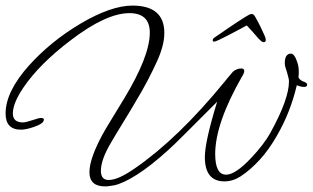

<svg xmlns="http://www.w3.org/2000/svg" viewBox="-26 -641 1119 687"><path d="M350 26Q294 26 294 -25Q294 -73 341 -160Q346 -169 353 -181Q360 -193 375 -217.5Q390 -242 418 -288Q510 -440 510 -524Q510 -594 437 -594Q354 -594 227 -497Q115 -412 58 -328Q20 -272 20 -235Q20 -203 56 -203Q66 -203 90 -211Q114 -219 120 -219Q131 -219 131 -213Q131 -199 96 -187Q67 -177 49 -177Q-6 -177 -6 -235Q-6 -313 78 -407Q115 -448 160.5 -485.5Q206 -523 263 -557Q372 -621 448 -621Q562 -621 562 -523Q562 -479 536 -422Q522 -391 503 -354.5Q484 -318 458 -275Q437 -239 415 -203.5Q393 -168 372 -132Q335 -70 335 -30Q335 3 363 3Q397 3 457 -39Q612 -146 778 -349Q779 -351 788 -361.5Q797 -372 808 -385Q822 -396 837 -396Q848 -396 848 -387Q848 -380 841 -369Q744 -200 744 -90Q744 -16 783 -16Q816 -16 872 -75Q919 -125 941 -165Q1008 -286 1008 -350Q1008 -355 1006 -363.5Q1004 -372 1001 -382Q998 -392 995.5 -399.5Q993 -407 993 -415Q993 -449 1015 -449Q1027 -449 1036 -423Q1043 -405 1043 -387Q1043 -382 1043 -376.5Q1043 -371 1042 -364Q1047 -354 1060 -349Q1073 -345 1073 -338Q1073 -330 1062 -330Q1050 -330 1036 -336Q1025 -289 1007.5 -244Q990 -199 964 -154Q936 -105 903 -69Q870 -33 835 -10Q807 8 777 8Q707 8 707 -79Q707 -134 751 -277Q687 -213 640 -166Q593 -119 577 -105Q513 -47 464 -16Q415 15 383 22Q375 23 366.5 24.5Q358 26 350 26ZM741 -492Q735 -492 735 -497Q735 -502 742 -507Q771 -527 796 -544Q821 -561 851 -580Q868 -591 874 -591Q882 -591 887 -581Q898 -562 906 -545.5Q914 -529 921 -513Q925 -504 925 -498Q925 -490 917 -490Q913 -490 908.5 -494Q904 -498 899 -503Q888 -516 875.5 -530Q863 -544 857 -550Q848 -545 830 -535.5Q812 -526 793 -516Q774 -506 759 -499Q744 -492 741 -492Z"/></svg>

Font: Corinthia
Style: Regular
Weight: 400
Designer: Robert E. Leuschke
Foundry: Robert E. Leuschke
Version: Version 1.013; ttfautohint (v1.8.3)